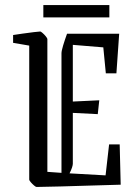

<svg xmlns="http://www.w3.org/2000/svg" viewBox="-20 -733 549 762"><path d="M32 -563V-594Q45 -596 69 -599.5Q93 -603 114.5 -605.5Q136 -608 140 -608Q142 -608 149 -602Q156 -596 162 -588.5Q168 -581 168 -578V-51L224 -47V-521Q224 -531 230.5 -552.5Q237 -574 246 -599H453L442 -442H400L390 -545L269 -555V-330L374 -335L368 -280L269 -285V-83Q269 -78 266 -68.5Q263 -59 256 -45L399 -37L413 -160H455L459 0Q377 2 321 4Q265 6 219.5 7Q174 8 125 9Q122 9 115 3Q108 -3 102 -10Q96 -17 96 -20V-552ZM152 -664V-713H414V-664Z"/></svg>

Font: Grenze Gotisch Light
Style: Regular
Weight: 300
Designer: Renata Polastri
Foundry: Omnibus-Type
Version: Version 1.001